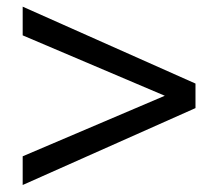

<svg xmlns="http://www.w3.org/2000/svg" viewBox="-20 -542 639 562"><path d="M46.4 -0.5V-84.5L462.4 -261.7L46.4 -438.5V-522.5L552.2 -297.4V-225.6Z"/></svg>

Font: Alte DIN 1451 Mittelschrift
Style: Regular
Weight: 400
Designer: Peter Wiegel
Foundry: Peter Wiegel
Version: Version 1.002 September 20, 2019